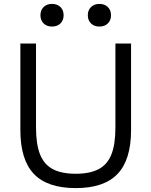

<svg xmlns="http://www.w3.org/2000/svg" viewBox="-20 -953 775 983"><path d="M367.7 10Q222.7 10 153.5 -62.5Q84.3 -135 84.3 -286.7V-730H164.4V-300Q164.4 -214.7 184.9 -162.9Q205.4 -111.1 250 -87.2Q294.7 -63.4 367.7 -63.4Q440.6 -63.4 485.5 -87.2Q530.3 -111.1 550.6 -162.9Q570.9 -214.7 570.9 -300V-730H651V-286.7Q651 -135 581.8 -62.5Q512.7 10 367.7 10ZM246.3 -817Q219.6 -817 203.3 -833Q187 -849 187 -875Q187 -901 203.3 -917Q219.6 -933 246.3 -933Q273 -933 289.4 -917Q305.7 -901 305.7 -875Q305.7 -849 289.4 -833Q273 -817 246.3 -817ZM489 -817Q462.3 -817 446 -833Q429.6 -849 429.6 -875Q429.6 -901 446 -917Q462.3 -933 489 -933Q515.7 -933 532 -917Q548.4 -901 548.4 -875Q548.4 -849 532 -833Q515.7 -817 489 -817Z"/></svg>

Font: M PLUS 2 Thin
Style: Regular
Weight: 100
Designer: Coji Morishita
Foundry: UNDERFOREST DESIGN
Version: Version 1.001